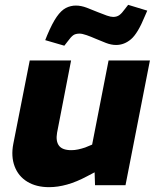

<svg xmlns="http://www.w3.org/2000/svg" viewBox="-20 -766 648 794"><path d="M183 8Q130 8 93 -14.5Q56 -37 40.5 -78Q25 -119 35 -171L103 -516H274L216 -217Q210 -182 224 -163.5Q238 -145 275 -145Q289 -145 303 -148Q317 -151 332 -156L361 -168L429 -516H600L499 0H373L370 -91L401 -69L340 -37Q297 -14 258 -3Q219 8 183 8ZM246 -577 167 -600 175 -620Q196 -670 214.5 -696.5Q233 -723 252.5 -733Q272 -743 294 -743Q315 -743 339 -734Q363 -725 384 -716Q406 -707 422 -701.5Q438 -696 448 -696Q463 -696 473.5 -703.5Q484 -711 496 -728L510 -746L589 -722L579 -699Q550 -628 522 -604Q494 -580 460 -580Q440 -580 418 -588.5Q396 -597 375 -606Q357 -614 338.5 -620.5Q320 -627 309 -627Q292 -627 282.5 -620Q273 -613 260 -595Z"/></svg>

Font: REM
Style: Bold Italic
Weight: 700
Italic angle: -11°
Designer: Octavio Pardo
Foundry: Ashler Design
Version: Version 1.005;gftools[0.9.28]